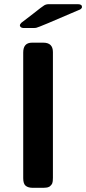

<svg xmlns="http://www.w3.org/2000/svg" viewBox="-20 -898 412 918"><path d="M75 -776Q75 -782 82 -789Q105 -807 138 -832Q182 -867 191.5 -872.5Q201 -878 213 -878H352Q372 -878 372 -865Q372 -862 370.5 -859.5Q369 -857 367 -855.5Q365 -854 362 -852L359 -851Q165 -767 153 -765Q149 -764 142 -764H92Q77 -765 75 -776ZM91 -46V-647Q91 -694 133 -694Q133 -694 187 -694Q233 -694 233 -649V-48Q233 -29 230 -22Q228 -17 224 -12.5Q220 -8 217 -6Q214 -4 209 -2.5Q204 -1 201.5 -1Q199 -1 194 -0.5Q189 0 188 0H137Q115 0 103 -9.5Q91 -19 91 -46Z"/></svg>

Font: CMU Sans Serif
Style: Bold
Weight: 700
Version: Version 0.7.0